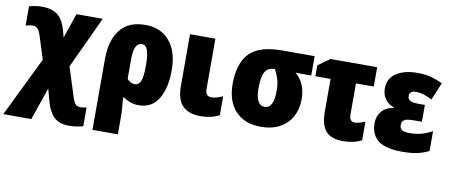

<svg xmlns="http://www.w3.org/2000/svg" viewBox="-93 -847 3209 1370"><g transform="rotate(10 1512.0 -161.5)"><path d="M295 -414 306 -373 367 -553H558L383 -178L452 39Q462 70 474.5 83Q487 96 508 96Q528 96 554 90V226Q529 233 505.5 236.5Q482 240 449 240Q382 240 343 203.5Q304 167 281 79L261 4L180 240H-23L187 -191L135 -355Q124 -391 109.5 -405Q95 -419 77 -419Q52 -419 24 -410V-549Q70 -563 115 -563Q190 -563 232 -529.5Q274 -496 295 -414Z M916 10Q886 10 858 0.5Q830 -9 809 -25H798L800 -1Q807 69 807 107V240H623V-273Q623 -408 683 -485.5Q743 -563 866 -563Q977 -563 1041.5 -488Q1106 -413 1106 -276Q1106 -145 1058 -67.5Q1010 10 916 10ZM807 -306V-163Q817 -149 833 -141Q849 -133 863 -133Q892 -133 905.5 -165Q919 -197 919 -276Q919 -356 906 -390Q893 -424 865 -424Q807 -424 807 -306Z M1374 -185Q1374 -160 1386 -148Q1398 -136 1417 -136Q1438 -136 1455 -141Q1472 -146 1500 -158V-21Q1441 10 1365 10Q1280 10 1235 -33.5Q1190 -77 1190 -179V-553H1374Z M1802 10Q1684 10 1617.5 -60.5Q1551 -131 1551 -256Q1551 -408 1622.5 -480.5Q1694 -553 1858 -553H2093V-413H1979Q2055 -351 2055 -233Q2055 -161 2024.5 -106Q1994 -51 1937 -20.5Q1880 10 1802 10ZM1804 -135Q1869 -135 1869 -262Q1869 -309 1859.5 -342Q1850 -375 1830 -413H1825Q1779 -413 1758.5 -376.5Q1738 -340 1738 -257Q1738 -198 1754.5 -166.5Q1771 -135 1804 -135Z M2546 -413H2417V-189Q2417 -163 2426.5 -149.5Q2436 -136 2455 -136Q2484 -136 2531 -156V-21Q2474 9 2395 9Q2313 9 2273 -34Q2233 -77 2233 -180V-413H2123V-492L2208 -553H2546Z M2928 -225H2872Q2818 -225 2800.5 -213.5Q2783 -202 2783 -176Q2783 -154 2798 -142Q2813 -130 2857 -130Q2942 -130 3018 -173V-29Q2975 -8 2932 1Q2889 10 2824 10Q2704 10 2650.5 -32.5Q2597 -75 2597 -157Q2597 -208 2627 -243.5Q2657 -279 2712 -287V-292Q2673 -304 2649.5 -336.5Q2626 -369 2626 -413Q2626 -486 2684 -524.5Q2742 -563 2836 -563Q2888 -563 2929.5 -553Q2971 -543 3020 -520L2967 -393Q2902 -428 2852 -428Q2803 -428 2803 -392Q2803 -367 2820.5 -357Q2838 -347 2884 -347H2928Z"/></g></svg>

Font: Noto Sans Display Black Narrow
Style: Regular
Weight: 900
Width: 4
Designer: Monotype Design team
Foundry: Monotype Imaging Inc.
Version: Version 1.000